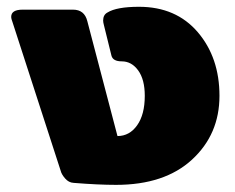

<svg xmlns="http://www.w3.org/2000/svg" viewBox="-20 -528 682 557"><path d="M12.5 -479.2Q12.5 -500 45.8 -500H191.7Q225 -500 233.3 -466.7L320.8 -133.3Q355.8 -133.3 377.9 -164.6Q400 -195.8 400 -250Q400 -297.5 380.8 -323.8Q361.7 -350 333.3 -350Q307.5 -350 303.3 -366.7L281.7 -454.2Q279.2 -463.3 279.2 -468.3Q279.2 -485 291.7 -491.7Q318.3 -508.3 383.3 -508.3Q490.8 -508.3 553.8 -434.6Q616.7 -360.8 616.7 -250Q616.7 -138.3 537.1 -65Q457.5 8.3 316.7 8.3Q265 8.3 193.3 2.5Q179.2 1.7 168.8 -10.4Q158.3 -22.5 155.8 -33.3L16.7 -462.5Q12.5 -473.3 12.5 -479.2Z"/></svg>

Font: BoonTook Mon
Style: Regular
Weight: 400
Designer: Sungsit Sawaiwan
Foundry: FontUni
Version: Version 3.0